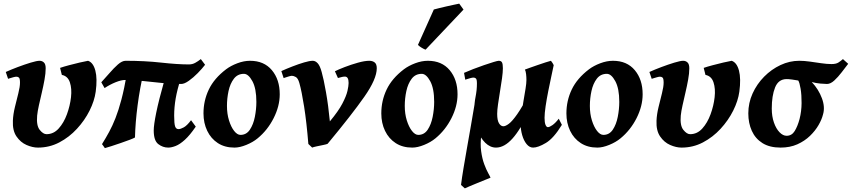

<svg xmlns="http://www.w3.org/2000/svg" viewBox="-20 -791 4681 1055"><path d="M505.9 -287.1Q499 -236.8 472.2 -183.1Q445.3 -129.4 402.8 -83.3Q360.4 -37.1 305.9 -8.5Q251.5 20 188.5 20Q158.7 20 125.7 5.6Q92.8 -8.8 70.6 -41.3Q48.3 -73.7 50.8 -127.9Q52.2 -163.1 62 -202.9Q71.8 -242.7 80.8 -278.6Q89.8 -314.5 89.8 -336.9Q89.8 -359.4 84.2 -364.5Q78.6 -369.6 69.8 -369.6Q64.5 -369.6 53.5 -366.7Q42.5 -363.8 33.4 -360.8Q24.4 -357.9 24.4 -357.9L11.7 -395.5Q39.6 -408.2 77.1 -422.4Q114.7 -436.5 148.4 -446.8Q182.1 -457 197.3 -457Q211.4 -457 221.2 -447.8Q231 -438.5 231 -416Q231 -388.2 224.6 -353.3Q218.3 -318.4 209.7 -282Q201.2 -245.6 193.8 -212.6Q186.5 -179.7 184.1 -155.8Q179.2 -101.1 198.2 -77.4Q217.3 -53.7 235.4 -53.7Q274.4 -53.7 302.5 -85Q330.6 -116.2 347.7 -162.8Q364.7 -209.5 370.1 -256.3Q375.5 -303.7 364 -338.4Q352.5 -373 319.8 -379.4L310.1 -418Q329.6 -424.8 359.1 -432.6Q388.7 -440.4 417.7 -447.3Q446.8 -454.1 463.9 -457Q492.2 -447.3 503.9 -403.1Q515.6 -358.9 505.9 -287.1Z M1083.5 -466.3 1106.9 -435.1Q1090.8 -414.1 1066.7 -389.4Q1042.5 -364.7 1017.8 -347.2Q993.2 -329.6 975.6 -329.6Q924.3 -329.6 870.6 -335Q816.9 -340.3 765.4 -345.9Q713.9 -351.6 668 -351.6Q646 -351.6 614.7 -338.9Q583.5 -326.2 554.7 -307.1L536.6 -338.9Q557.6 -361.3 581.3 -388.9Q605 -416.5 627.9 -436.8Q650.9 -457 670.4 -457Q775.4 -457 865.5 -447Q955.6 -437 1017.6 -437Q1037.1 -437 1052.5 -445.6Q1067.9 -454.1 1083.5 -466.3ZM1055.7 -95.2Q1023.4 -47.9 995.8 -22.9Q968.3 2 945.3 11Q922.4 20 904.3 20Q874.5 20 849.6 0.7Q824.7 -18.6 824.7 -74.2Q824.7 -104 838.4 -171.6Q852.1 -239.3 884.8 -355L973.6 -360.4Q953.6 -298.3 945.3 -249.8Q937 -201.2 937 -155.8Q937 -111.8 942.1 -96.7Q947.3 -81.5 960.9 -81.5Q972.2 -81.5 989.7 -91.1Q1007.3 -100.6 1029.8 -130.4ZM770 -397.9Q748.5 -307.6 736.1 -212.4Q723.6 -117.2 721.7 -35.6Q714.8 -31.2 692.9 -22.9Q670.9 -14.6 643.3 -5.1Q615.7 4.4 591.6 12.2Q567.4 20 556.2 22.9Q554.7 20 547.6 10.5Q540.5 1 540.5 1Q561.5 -32.7 579.8 -66.4Q598.1 -100.1 614.7 -142.3Q631.3 -184.6 647 -243.4Q662.6 -302.2 677.2 -386.2Q682.6 -388.7 697.3 -390.6Q711.9 -392.6 728.8 -394.3Q745.6 -396 757.8 -397Q770 -397.9 770 -397.9Z M1517.1 -272.9Q1517.1 -208 1483.6 -141.8Q1450.2 -75.7 1395.5 -30.8Q1370.1 -9.8 1333.7 5.1Q1297.4 20 1268.1 20Q1215.3 20 1177.2 -4.6Q1139.2 -29.3 1118.7 -72Q1098.1 -114.7 1098.1 -168Q1098.1 -237.8 1127.4 -299.1Q1156.7 -360.4 1222.2 -410.2Q1248 -429.7 1284.2 -443.4Q1320.3 -457 1354 -457Q1430.7 -457 1473.9 -405.5Q1517.1 -354 1517.1 -272.9ZM1388.7 -231Q1388.7 -305.2 1366.7 -345.2Q1344.7 -385.3 1320.3 -385.3Q1285.6 -385.3 1265.1 -358.4Q1244.6 -331.5 1235.8 -291Q1227.1 -250.5 1227.1 -209Q1227.1 -165.5 1238.3 -129.4Q1249.5 -93.3 1266.6 -71.5Q1283.7 -49.8 1301.3 -49.8Q1334 -49.8 1353 -78.4Q1372.1 -106.9 1380.4 -148.9Q1388.7 -190.9 1388.7 -231Z M2050.3 -416Q2050.3 -356.9 1981.9 -259.3Q1913.6 -161.6 1780.3 -1Q1774.9 2 1756.6 5.6Q1738.3 9.3 1720 13.2Q1701.7 17.1 1695.3 20L1674.3 0Q1664.6 -119.6 1651.1 -204.8Q1637.7 -290 1625 -334.5Q1617.7 -360.8 1605.5 -367.7Q1593.3 -374.5 1584 -374.5Q1578.6 -374.5 1567.6 -371.3Q1556.6 -368.2 1547.6 -365Q1538.6 -361.8 1538.6 -361.8L1525.9 -400.4Q1553.7 -413.1 1587.2 -426Q1620.6 -439 1650.9 -448Q1681.2 -457 1698.7 -457Q1712.9 -457 1725.6 -443.4Q1738.3 -429.7 1747.6 -395Q1758.3 -357.9 1771.2 -284.7Q1784.2 -211.4 1792.5 -124Q1839.4 -180.2 1861.1 -221.7Q1882.8 -263.2 1889.2 -291.3Q1895.5 -319.3 1895.5 -335Q1895.5 -370.1 1875.5 -370.1Q1867.7 -370.1 1859.4 -368.2Q1851.1 -366.2 1836.9 -362.3L1820.3 -399.4Q1839.4 -409.2 1874.3 -422.6Q1909.2 -436 1946.5 -446.5Q1983.9 -457 2009.3 -457Q2026.9 -457 2038.6 -448Q2050.3 -439 2050.3 -416Z M2494.1 -272.9Q2494.1 -208 2460.7 -141.8Q2427.2 -75.7 2372.6 -30.8Q2347.2 -9.8 2310.8 5.1Q2274.4 20 2245.1 20Q2192.4 20 2154.3 -4.6Q2116.2 -29.3 2095.7 -72Q2075.2 -114.7 2075.2 -168Q2075.2 -237.8 2104.5 -299.1Q2133.8 -360.4 2199.2 -410.2Q2225.1 -429.7 2261.2 -443.4Q2297.4 -457 2331.1 -457Q2407.7 -457 2450.9 -405.5Q2494.1 -354 2494.1 -272.9ZM2365.7 -231Q2365.7 -305.2 2343.8 -345.2Q2321.8 -385.3 2297.4 -385.3Q2262.7 -385.3 2242.2 -358.4Q2221.7 -331.5 2212.9 -291Q2204.1 -250.5 2204.1 -209Q2204.1 -165.5 2215.3 -129.4Q2226.6 -93.3 2243.7 -71.5Q2260.7 -49.8 2278.3 -49.8Q2311 -49.8 2330.1 -78.4Q2349.1 -106.9 2357.4 -148.9Q2365.7 -190.9 2365.7 -231ZM2526.9 -738.3 2318.4 -518.1Q2310.5 -520.5 2297.6 -528.3Q2284.7 -536.1 2276.4 -543.9L2363.8 -738.8Q2372.1 -741.2 2390.9 -745.8Q2409.7 -750.5 2432.1 -755.6Q2454.6 -760.7 2474.4 -764.9Q2494.1 -769 2503.4 -771Z M3067.4 -105Q3022.5 -31.2 2979.5 -5.6Q2936.5 20 2909.2 20Q2889.2 20 2873.5 0.7Q2857.9 -18.6 2849.4 -48.3Q2840.8 -78.1 2840.8 -108.9Q2840.8 -134.3 2845.7 -168.2Q2850.6 -202.1 2856.7 -237.5Q2862.8 -272.9 2867.7 -303.2Q2872.6 -333.5 2872.6 -351.6Q2872.6 -367.2 2870.8 -383.3Q2869.1 -399.4 2864.3 -408.7Q2873 -412.1 2892.3 -418.9Q2911.6 -425.8 2934.3 -433.6Q2957 -441.4 2977.1 -448Q2997.1 -454.6 3007.3 -457Q3011.2 -452.1 3016.1 -444.8Q3021 -437.5 3022.5 -433.1Q3018.1 -411.6 3009.8 -373.3Q3001.5 -335 2992.7 -291Q2983.9 -247.1 2978 -207.3Q2972.2 -167.5 2972.2 -143.6Q2972.2 -117.7 2977.5 -105Q2982.9 -92.3 2990.2 -92.3Q2999.5 -92.3 3015.6 -103.5Q3031.7 -114.7 3050.3 -138.7ZM2887.2 -275.4 2883.3 -174.8Q2841.3 -80.6 2796.4 -30.3Q2751.5 20 2705.6 20Q2673.3 20 2646 -6.8Q2618.7 -33.7 2602.3 -79.1Q2585.9 -124.5 2585.9 -180.2Q2585.9 -223.6 2593.3 -260Q2600.6 -296.4 2600.6 -332Q2600.6 -354.5 2595.2 -359.6Q2589.8 -364.7 2581.5 -364.7Q2575.7 -364.7 2564.9 -361.8Q2554.2 -358.9 2545.4 -356Q2536.6 -353 2536.6 -353L2529.8 -390.6Q2550.3 -399.9 2580.1 -411.4Q2609.9 -422.9 2639.6 -433.1Q2669.4 -443.4 2691.9 -450.2Q2714.4 -457 2720.2 -457Q2733.9 -457 2738.5 -447.8Q2743.2 -438.5 2743.2 -416Q2743.2 -394.5 2738.5 -360.6Q2733.9 -326.7 2727.5 -289.1Q2721.2 -251.5 2716.6 -218.5Q2711.9 -185.5 2711.9 -165.5Q2711.9 -129.9 2721.9 -113.5Q2731.9 -97.2 2746.1 -97.2Q2757.8 -97.2 2776.4 -111.1Q2794.9 -125 2822 -163.6Q2849.1 -202.1 2887.2 -275.4ZM2650.9 -215.8Q2645 -186.5 2641.4 -163.3Q2637.7 -140.1 2634.3 -114.3Q2630.9 -88.4 2625 -50.8Q2618.2 -0.5 2623.8 40Q2629.4 80.6 2640.6 110.8Q2651.9 141.1 2662.4 159.9Q2672.9 178.7 2675.3 185.5Q2668 188.5 2647.9 196.5Q2627.9 204.6 2603.8 214.4Q2579.6 224.1 2559.8 232.7Q2540 241.2 2534.2 244.1L2513.2 225.1Q2518.1 185.5 2527.1 131.8Q2536.1 78.1 2546.6 18.6Q2557.1 -41 2567.4 -99.6Q2577.6 -158.2 2585.9 -208Q2594.2 -257.8 2598.1 -291Q2598.1 -291 2606.2 -283Q2614.3 -274.9 2624.5 -262.9Q2634.8 -251 2642.8 -238.3Q2650.9 -225.6 2650.9 -215.8Z M3511.2 -272.9Q3511.2 -208 3477.8 -141.8Q3444.3 -75.7 3389.6 -30.8Q3364.3 -9.8 3327.9 5.1Q3291.5 20 3262.2 20Q3209.5 20 3171.4 -4.6Q3133.3 -29.3 3112.8 -72Q3092.3 -114.7 3092.3 -168Q3092.3 -237.8 3121.6 -299.1Q3150.9 -360.4 3216.3 -410.2Q3242.2 -429.7 3278.3 -443.4Q3314.5 -457 3348.1 -457Q3424.8 -457 3468 -405.5Q3511.2 -354 3511.2 -272.9ZM3382.8 -231Q3382.8 -305.2 3360.8 -345.2Q3338.9 -385.3 3314.5 -385.3Q3279.8 -385.3 3259.3 -358.4Q3238.8 -331.5 3230 -291Q3221.2 -250.5 3221.2 -209Q3221.2 -165.5 3232.4 -129.4Q3243.7 -93.3 3260.7 -71.5Q3277.8 -49.8 3295.4 -49.8Q3328.1 -49.8 3347.2 -78.4Q3366.2 -106.9 3374.5 -148.9Q3382.8 -190.9 3382.8 -231Z M4042.5 -287.1Q4035.6 -236.8 4008.8 -183.1Q3981.9 -129.4 3939.5 -83.3Q3897 -37.1 3842.5 -8.5Q3788.1 20 3725.1 20Q3695.3 20 3662.4 5.6Q3629.4 -8.8 3607.2 -41.3Q3585 -73.7 3587.4 -127.9Q3588.9 -163.1 3598.6 -202.9Q3608.4 -242.7 3617.4 -278.6Q3626.5 -314.5 3626.5 -336.9Q3626.5 -359.4 3620.8 -364.5Q3615.2 -369.6 3606.4 -369.6Q3601.1 -369.6 3590.1 -366.7Q3579.1 -363.8 3570.1 -360.8Q3561 -357.9 3561 -357.9L3548.3 -395.5Q3576.2 -408.2 3613.8 -422.4Q3651.4 -436.5 3685.1 -446.8Q3718.8 -457 3733.9 -457Q3748 -457 3757.8 -447.8Q3767.6 -438.5 3767.6 -416Q3767.6 -388.2 3761.2 -353.3Q3754.9 -318.4 3746.3 -282Q3737.8 -245.6 3730.5 -212.6Q3723.1 -179.7 3720.7 -155.8Q3715.8 -101.1 3734.9 -77.4Q3753.9 -53.7 3772 -53.7Q3811 -53.7 3839.1 -85Q3867.2 -116.2 3884.3 -162.8Q3901.4 -209.5 3906.7 -256.3Q3912.1 -303.7 3900.6 -338.4Q3889.2 -373 3856.4 -379.4L3846.7 -418Q3866.2 -424.8 3895.8 -432.6Q3925.3 -440.4 3954.3 -447.3Q3983.4 -454.1 4000.5 -457Q4028.8 -447.3 4040.5 -403.1Q4052.2 -358.9 4042.5 -287.1Z M4640.6 -440.4Q4624.5 -419.4 4604.7 -393.6Q4585 -367.7 4564.2 -348.6Q4543.5 -329.6 4523.9 -329.6Q4511.2 -329.6 4487.3 -331.8Q4463.4 -334 4440.4 -340.3Q4478 -300.3 4496.3 -251Q4514.6 -201.7 4502 -161.1Q4495.6 -134.8 4477.8 -103.8Q4460 -72.8 4430.7 -44.4Q4401.4 -16.1 4361.1 2Q4320.8 20 4269 20Q4209 20 4169.7 -4.6Q4130.4 -29.3 4111.1 -72Q4091.8 -114.7 4091.8 -168Q4091.8 -225.1 4115.2 -277.1Q4138.7 -329.1 4178.7 -369.6Q4218.8 -410.2 4268.8 -433.6Q4318.8 -457 4372.1 -457Q4398.4 -457 4429.9 -452.6Q4461.4 -448.2 4492.4 -443.6Q4523.4 -439 4548.8 -439Q4573.2 -439 4586.2 -447Q4599.1 -455.1 4611.8 -466.3ZM4373.5 -137.2Q4384.3 -180.2 4384.5 -224.6Q4384.8 -269 4379.2 -303.2Q4373.5 -337.4 4366.2 -348.6Q4353.5 -351.1 4331.8 -354Q4310.1 -356.9 4300.8 -356.4Q4256.8 -355.5 4238.8 -310.1Q4220.7 -264.6 4220.7 -194.8Q4220.7 -151.4 4232.7 -117.4Q4244.6 -83.5 4263.4 -64.2Q4282.2 -44.9 4302.2 -44.9Q4330.6 -44.9 4346.7 -71Q4362.8 -97.2 4373.5 -137.2Z"/></svg>

Font: Gentium Book Plus
Style: Bold Italic
Weight: 700
Italic angle: -8°
Designer: Victor Gaultney, Annie Olsen, Iska Routamaa, Becca Hirsbrunner
Foundry: SIL International
Version: Version 6.101